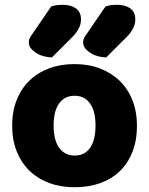

<svg xmlns="http://www.w3.org/2000/svg" viewBox="-20 -770 626 806"><path d="M423 -743Q435 -747 448 -748.5Q461 -750 470 -750Q505 -750 526.5 -735Q548 -720 548 -688Q548 -668 538 -649.5Q528 -631 512 -615L426 -529Q412 -529 395 -533Q378 -537 363.5 -545.5Q349 -554 339 -565.5Q329 -577 329 -592Q329 -607 338 -619ZM195 -743Q207 -747 220 -748.5Q233 -750 242 -750Q277 -750 298.5 -735Q320 -720 320 -688Q320 -668 310 -649.5Q300 -631 284 -615L198 -529Q184 -529 167 -533Q150 -537 135.5 -545.5Q121 -554 111 -565.5Q101 -577 101 -592Q101 -607 110 -619ZM555 -243Q555 -181 536 -132.5Q517 -84 482.5 -51Q448 -18 400 -1Q352 16 293 16Q234 16 186 -2Q138 -20 103.5 -53.5Q69 -87 50 -135Q31 -183 31 -243Q31 -302 50 -350Q69 -398 103.5 -431.5Q138 -465 186 -483Q234 -501 293 -501Q352 -501 400 -482.5Q448 -464 482.5 -430.5Q517 -397 536 -349Q555 -301 555 -243ZM205 -243Q205 -182 228.5 -149.5Q252 -117 294 -117Q336 -117 358.5 -150Q381 -183 381 -243Q381 -303 358 -335.5Q335 -368 293 -368Q251 -368 228 -335.5Q205 -303 205 -243Z"/></svg>

Font: Baloo Cyrillic
Style: Regular
Weight: 400
Designer: Ek Type, Denis Ignatov
Foundry: Ek Type
Version: Version 1.50 July 26, 2019